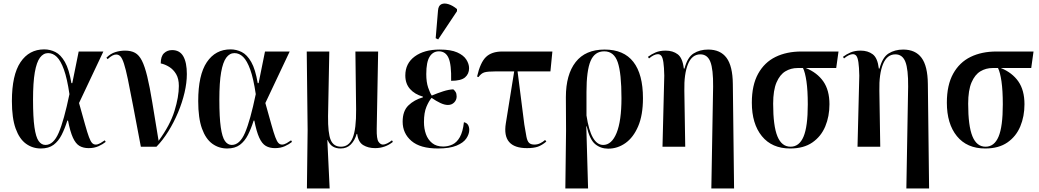

<svg xmlns="http://www.w3.org/2000/svg" viewBox="-20 -826 5851 1081"><path d="M210 10Q163 10 126 -17Q89 -44 68 -102.5Q47 -161 47 -257Q47 -404 95.5 -476Q144 -548 229 -548Q262 -548 292 -533Q322 -518 345.5 -477Q369 -436 382 -358H387L423 -536H562L425 -246Q446 -171 459 -124.5Q472 -78 481 -54Q490 -30 498.5 -21Q507 -12 519 -12Q531 -12 545 -20Q559 -28 570 -36L575 -27Q559 -14 535 -3Q511 8 479 8Q449 8 427.5 -4.5Q406 -17 390.5 -51Q375 -85 363 -147H359Q345 -102 327 -66.5Q309 -31 281.5 -10.5Q254 10 210 10ZM236 -10Q281 -10 310.5 -78.5Q340 -147 371 -296Q358 -384 340 -434Q322 -484 300 -505.5Q278 -527 251 -527Q224 -527 205 -501.5Q186 -476 176 -419Q166 -362 166 -265Q166 -165 174 -109.5Q182 -54 197.5 -32Q213 -10 236 -10Z M773 0Q747 -137 729.5 -229.5Q712 -322 700 -379.5Q688 -437 678 -467.5Q668 -498 658 -508.5Q648 -519 634 -519Q624 -519 612.5 -513Q601 -507 586 -493L579 -501Q602 -524 629 -532.5Q656 -541 684 -541Q718 -541 740.5 -528.5Q763 -516 779 -484.5Q795 -453 809 -395.5Q823 -338 837.5 -249Q852 -160 873 -33Q938 -122 962.5 -201.5Q987 -281 987 -342Q987 -383 971.5 -409Q956 -435 932.5 -449.5Q909 -464 885 -469Q885 -509 903.5 -526.5Q922 -544 949 -544Q992 -544 1012 -509Q1032 -474 1032 -409Q1032 -360 1019 -304.5Q1006 -249 982.5 -193Q959 -137 928 -87Q897 -37 861 0Z M1259 10Q1212 10 1175 -17Q1138 -44 1117 -102.5Q1096 -161 1096 -257Q1096 -404 1144.5 -476Q1193 -548 1278 -548Q1311 -548 1341 -533Q1371 -518 1394.5 -477Q1418 -436 1431 -358H1436L1472 -536H1611L1474 -246Q1495 -171 1508 -124.5Q1521 -78 1530 -54Q1539 -30 1547.5 -21Q1556 -12 1568 -12Q1580 -12 1594 -20Q1608 -28 1619 -36L1624 -27Q1608 -14 1584 -3Q1560 8 1528 8Q1498 8 1476.5 -4.5Q1455 -17 1439.5 -51Q1424 -85 1412 -147H1408Q1394 -102 1376 -66.5Q1358 -31 1330.5 -10.5Q1303 10 1259 10ZM1285 -10Q1330 -10 1359.5 -78.5Q1389 -147 1420 -296Q1407 -384 1389 -434Q1371 -484 1349 -505.5Q1327 -527 1300 -527Q1273 -527 1254 -501.5Q1235 -476 1225 -419Q1215 -362 1215 -265Q1215 -165 1223 -109.5Q1231 -54 1246.5 -32Q1262 -10 1285 -10Z M1708 235 1712 -94 1707 -536H1834L1827 -172Q1826 -76 1842 -38Q1858 0 1900 0Q1945 0 1965.5 -49.5Q1986 -99 1985 -210L1981 -536H2109L2101 -100Q2100 -44 2111 -28Q2122 -12 2136 -12Q2146 -12 2159.5 -18.5Q2173 -25 2187 -36L2192 -27Q2148 8 2092 8Q2053 8 2025 -9Q1997 -26 1991 -72H1988Q1978 -36 1955.5 -13Q1933 10 1898 10Q1872 10 1854 -1Q1836 -12 1825 -37H1823L1836 235Z M2446 10Q2346 10 2296.5 -32.5Q2247 -75 2247 -141Q2247 -201 2279.5 -232.5Q2312 -264 2361 -278V-282Q2315 -295 2288.5 -325Q2262 -355 2262 -401Q2262 -469 2315 -508Q2368 -547 2456 -547Q2518 -547 2554 -531Q2590 -515 2605.5 -490.5Q2621 -466 2621 -442Q2621 -410 2598.5 -390.5Q2576 -371 2520 -371Q2522 -462 2505.5 -499.5Q2489 -537 2451 -537Q2418 -537 2399 -507Q2380 -477 2380 -409Q2380 -364 2390.5 -333Q2401 -302 2411 -288Q2444 -302 2475.5 -312Q2507 -322 2532 -323Q2539 -318 2545 -308.5Q2551 -299 2551 -283Q2551 -263 2537 -249Q2523 -235 2502 -235Q2483 -235 2459.5 -246Q2436 -257 2410 -275Q2395 -258 2381 -225Q2367 -192 2367 -139Q2367 -102 2378 -71Q2389 -40 2413 -20.5Q2437 -1 2475 -1Q2503 -1 2527.5 -12.5Q2552 -24 2569 -54Q2586 -84 2592 -138Q2609 -134 2615.5 -122Q2622 -110 2622 -95Q2622 -71 2605.5 -46.5Q2589 -22 2550 -6Q2511 10 2446 10ZM2447 -604 2433 -611 2446 -766Q2448 -794 2464.5 -802Q2481 -810 2505 -802.5Q2529 -795 2553 -775V-763Z M2947 8Q2805 8 2828 -132L2875 -424H2770Q2725 -424 2707 -418.5Q2689 -413 2674 -392L2666 -395Q2684 -474 2716 -505Q2748 -536 2808 -536H3090L3079 -424H2894L2932 -125Q2939 -81 2944 -56Q2949 -31 2959 -21.5Q2969 -12 2989 -12Q3006 -12 3021.5 -19.5Q3037 -27 3049 -38L3056 -29Q3031 -8 3008 0Q2985 8 2947 8Z M3163 235 3167 -90 3166 -279Q3166 -406 3221 -476.5Q3276 -547 3384 -547Q3492 -547 3546 -477.5Q3600 -408 3600 -273Q3600 -178 3573 -115Q3546 -52 3501.5 -20.5Q3457 11 3404 11Q3362 11 3331 -14.5Q3300 -40 3283 -115H3281L3291 235ZM3376 -10Q3424 -10 3451.5 -77.5Q3479 -145 3479 -273Q3479 -414 3458 -475.5Q3437 -537 3382 -537Q3328 -537 3305 -482.5Q3282 -428 3282 -308V-176Q3307 -10 3376 -10Z M3985 235 3995 -338Q3996 -436 3979.5 -478Q3963 -520 3923 -520Q3876 -520 3853.5 -465Q3831 -410 3833 -315L3838 0H3710L3720 -400Q3719 -449 3715 -475.5Q3711 -502 3703.5 -511.5Q3696 -521 3684 -521Q3663 -521 3634 -497L3628 -506Q3648 -521 3671.5 -531Q3695 -541 3728 -541Q3768 -541 3795.5 -520.5Q3823 -500 3830 -440H3834Q3850 -503 3885 -525Q3920 -547 3967 -547Q4036 -547 4070.5 -500.5Q4105 -454 4106 -353L4113 235Z M4429 10Q4326 10 4269.5 -59.5Q4213 -129 4213 -248Q4213 -347 4248.5 -411Q4284 -475 4346.5 -505.5Q4409 -536 4492 -536H4701L4688 -443H4517Q4581 -417 4615.5 -367.5Q4650 -318 4650 -239Q4650 -171 4626.5 -114.5Q4603 -58 4554 -24Q4505 10 4429 10ZM4431 0Q4480 0 4504 -56.5Q4528 -113 4528 -238Q4528 -317 4520.5 -368Q4513 -419 4501 -443H4470Q4433 -443 4402 -424.5Q4371 -406 4352 -362Q4333 -318 4333 -242Q4333 -117 4357 -58.5Q4381 0 4431 0Z M5083 235 5093 -338Q5094 -436 5077.5 -478Q5061 -520 5021 -520Q4974 -520 4951.5 -465Q4929 -410 4931 -315L4936 0H4808L4818 -400Q4817 -449 4813 -475.5Q4809 -502 4801.5 -511.5Q4794 -521 4782 -521Q4761 -521 4732 -497L4726 -506Q4746 -521 4769.5 -531Q4793 -541 4826 -541Q4866 -541 4893.5 -520.5Q4921 -500 4928 -440H4932Q4948 -503 4983 -525Q5018 -547 5065 -547Q5134 -547 5168.5 -500.5Q5203 -454 5204 -353L5211 235Z M5527 10Q5424 10 5367.5 -59.5Q5311 -129 5311 -248Q5311 -347 5346.5 -411Q5382 -475 5444.5 -505.5Q5507 -536 5590 -536H5799L5786 -443H5615Q5679 -417 5713.5 -367.5Q5748 -318 5748 -239Q5748 -171 5724.5 -114.5Q5701 -58 5652 -24Q5603 10 5527 10ZM5529 0Q5578 0 5602 -56.5Q5626 -113 5626 -238Q5626 -317 5618.5 -368Q5611 -419 5599 -443H5568Q5531 -443 5500 -424.5Q5469 -406 5450 -362Q5431 -318 5431 -242Q5431 -117 5455 -58.5Q5479 0 5529 0Z"/></svg>

Font: Noto Serif Display Condensed SemiBold
Style: Regular
Weight: 600
Width: 3
Designer: Monotype Design Team
Foundry: Monotype Imaging Inc.
Version: Version 2.009